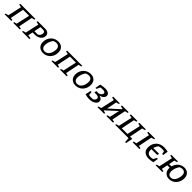

<svg xmlns="http://www.w3.org/2000/svg" viewBox="748 -2932 5475 5475"><g transform="rotate(45 3485.5 -194.0)"><path d="M277 -463 195 -53 269 -37 262 0H-4L2 -33Q26 -40 46.5 -45.5Q67 -51 90 -55L182 -471L94 -490L101 -527H711L705 -494Q676 -486 656.5 -481Q637 -476 617 -472L533 -53L613 -37L606 0H340L346 -32Q385 -45 428 -55L519 -463Z M696 0 702 -33Q717 -40 738.5 -45.5Q760 -51 790 -55L882 -471L794 -490L801 -527H1108Q1180 -527 1222 -491Q1264 -455 1264 -394Q1264 -338 1232 -293.5Q1200 -249 1145.5 -223Q1091 -197 1023 -197H924L895 -53L1003 -37L996 0ZM1071 -464H977L936 -260H1077Q1118 -285 1138.5 -319Q1159 -353 1159 -392Q1159 -464 1071 -464Z M1546 9Q1478 9 1428 -18Q1378 -45 1350.5 -94.5Q1323 -144 1323 -212Q1323 -280 1346 -339Q1369 -398 1411 -442Q1453 -486 1509 -510.5Q1565 -535 1630 -535Q1731 -535 1791 -476Q1851 -417 1851 -316Q1851 -222 1811.5 -149Q1772 -76 1703 -33.5Q1634 9 1546 9ZM1550 -56Q1604 -56 1648.5 -89.5Q1693 -123 1718 -183Q1727 -203 1733.5 -230.5Q1740 -258 1743.5 -285Q1747 -312 1747 -331Q1747 -395 1713 -430.5Q1679 -466 1617 -466Q1568 -466 1515 -443Q1474 -390 1450.5 -324Q1427 -258 1427 -196Q1427 -130 1459.5 -93Q1492 -56 1550 -56Z M2165 -463 2083 -53 2157 -37 2150 0H1884L1890 -33Q1914 -40 1934.5 -45.5Q1955 -51 1978 -55L2070 -471L1982 -490L1989 -527H2599L2593 -494Q2564 -486 2544.5 -481Q2525 -476 2505 -472L2421 -53L2501 -37L2494 0H2228L2234 -32Q2273 -45 2316 -55L2407 -463Z M2855 9Q2787 9 2737 -18Q2687 -45 2659.5 -94.5Q2632 -144 2632 -212Q2632 -280 2655 -339Q2678 -398 2720 -442Q2762 -486 2818 -510.5Q2874 -535 2939 -535Q3040 -535 3100 -476Q3160 -417 3160 -316Q3160 -222 3120.5 -149Q3081 -76 3012 -33.5Q2943 9 2855 9ZM2859 -56Q2913 -56 2957.5 -89.5Q3002 -123 3027 -183Q3036 -203 3042.5 -230.5Q3049 -258 3052.5 -285Q3056 -312 3056 -331Q3056 -395 3022 -430.5Q2988 -466 2926 -466Q2877 -466 2824 -443Q2783 -390 2759.5 -324Q2736 -258 2736 -196Q2736 -130 2768.5 -93Q2801 -56 2859 -56Z M3238 -20 3274 -185H3314L3326 -74Q3353 -68 3374 -66Q3395 -64 3417 -64Q3437 -64 3458.5 -65.5Q3480 -67 3493 -68Q3526 -86 3543.5 -113Q3561 -140 3561 -165Q3561 -232 3452 -234H3380L3394 -301H3492Q3538 -316 3565.5 -344.5Q3593 -373 3593 -405Q3593 -462 3492 -462Q3472 -462 3448.5 -460Q3425 -458 3402 -455L3351 -348H3311L3339 -509Q3437 -534 3517 -534Q3603 -534 3652.5 -503Q3702 -472 3702 -418Q3702 -368 3660 -328Q3618 -288 3547 -271Q3604 -260 3635 -230.5Q3666 -201 3666 -157Q3666 -109 3632 -72Q3598 -35 3539 -13.5Q3480 8 3406 8Q3362 8 3319 0.5Q3276 -7 3238 -20Z M3740 0 3746 -33Q3771 -41 3790 -45.5Q3809 -50 3834 -55L3926 -471L3838 -490L3845 -527H4114L4107 -494Q4089 -488 4068.5 -482Q4048 -476 4022 -472L3961 -166L4275 -451L4279 -471L4193 -490L4200 -527H4470L4464 -494Q4445 -488 4424 -482Q4403 -476 4376 -472L4291 -53L4371 -37L4364 0H4098L4104 -34Q4125 -40 4146 -45.5Q4167 -51 4187 -55L4253 -356L3943 -74L3938 -53L4013 -37L4007 0Z M4455 0 4461 -33Q4486 -41 4505 -45.5Q4524 -50 4549 -55L4641 -471L4553 -490L4560 -527H4825L4819 -494Q4802 -488 4782.5 -482Q4763 -476 4738 -472L4656 -63H4885L4975 -471L4894 -490L4902 -527H5165L5159 -494Q5139 -488 5118.5 -482Q5098 -476 5072 -472L4989 -63H5082L5040 148H5001L4992 0Z M5158 0 5164 -33Q5187 -40 5209 -45.5Q5231 -51 5252 -55L5344 -471L5256 -490L5263 -527H5535L5528 -494Q5503 -486 5483.5 -481Q5464 -476 5441 -472L5357 -53L5437 -37L5430 0Z M5812 8Q5696 8 5632.5 -48Q5569 -104 5569 -210Q5569 -307 5610.5 -380.5Q5652 -454 5725.5 -495Q5799 -536 5897 -536Q5929 -536 5969 -531Q6009 -526 6054 -516L6030 -359H5990L5969 -453Q5926 -461 5884 -461Q5825 -461 5762 -442Q5737 -413 5718 -376.5Q5699 -340 5688 -300H5922L5910 -240H5675Q5673 -220 5673 -200Q5673 -132 5711 -96.5Q5749 -61 5819 -61Q5857 -61 5909 -75L5962 -174H6002L5977 -15Q5922 -3 5883.5 2.5Q5845 8 5812 8Z M6085 0 6091 -33Q6114 -40 6136 -45.5Q6158 -51 6180 -55L6271 -471L6183 -490L6190 -527H6458L6452 -494Q6425 -487 6407 -481.5Q6389 -476 6368 -472L6333 -296H6426Q6443 -366 6484.5 -420Q6526 -474 6585 -504.5Q6644 -535 6715 -535Q6811 -535 6869.5 -477Q6928 -419 6928 -318Q6928 -224 6889 -150.5Q6850 -77 6782.5 -34Q6715 9 6629 9Q6532 9 6473.5 -50Q6415 -109 6415 -210Q6415 -222 6416 -234H6320L6284 -53L6361 -37L6354 0ZM6634 -56Q6689 -56 6731 -91.5Q6773 -127 6795 -182Q6802 -201 6809 -228.5Q6816 -256 6820.5 -284Q6825 -312 6825 -332Q6825 -396 6792.5 -431Q6760 -466 6701 -466Q6655 -466 6606 -443Q6566 -390 6542.5 -324Q6519 -258 6519 -193Q6519 -129 6549.5 -92.5Q6580 -56 6634 -56Z"/></g></svg>

Font: Piazzolla SC Medium
Style: Italic
Weight: 500
Italic angle: -11.3°
Designer: Juan Pablo del Peral
Foundry: Huerta Tipografica
Version: Version 1.330